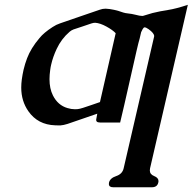

<svg xmlns="http://www.w3.org/2000/svg" viewBox="-20 -500 802 799"><path d="M614.7 -445.8Q646.5 -453.6 679.2 -458.5Q711.9 -463.4 761.7 -480L604.5 200.2Q603.5 205.1 603.5 209Q603.5 225.6 621.6 232.7Q639.6 239.7 639.6 253.9Q639.6 256.8 638.7 259.8Q634.3 279.3 611.8 279.3H451.2Q433.1 279.3 433.1 265.6Q433.1 262.7 433.6 259.8Q438 241.2 463.6 232.7Q489.3 224.1 494.6 200.2L621.1 -346.7Q621.6 -348.1 621.6 -349.6Q621.6 -361.8 598.6 -378.4Q587.9 -386.2 581.5 -386.2Q578.1 -386.2 573.7 -378.9L567.4 -366.2L561 -338.9Q556.6 -324.7 548.3 -288.6L497.1 -63L480 9.8H396Q377 9.8 380.9 -5.9L384.8 -26.9L261.2 15.6Q244.6 21 230.5 22Q217.3 22 209.5 21.5Q137.2 19 98.1 -37.1Q68.4 -79.6 68.4 -135.3Q68.4 -151.9 70.8 -169.9Q73.7 -190.4 78.1 -210Q84 -234.9 92.8 -257.8Q108.4 -299.3 144.5 -341.8Q162.1 -363.8 199.2 -387.7Q213.9 -397.5 230 -402.8Q272 -417.5 313.5 -431.6Q355 -445.8 395 -459.5Q406.2 -463.9 419.9 -463.9Q452.6 -462.4 493.2 -447.8Q500.5 -445.3 514.6 -443.8Q528.8 -442.4 542 -439Q562 -433.6 572.3 -433.6Q574.7 -433.6 575.7 -434.1Q587.9 -438 614.7 -445.8ZM303.2 -45.9Q312 -46.9 325.7 -51.3Q336.9 -54.7 362.1 -63.5Q387.2 -72.3 396 -75.2L461.4 -361.8Q449.2 -375 423.1 -389.4Q397 -403.8 376 -405.3Q368.7 -405.3 359.9 -402.3Q340.8 -396 322.5 -389.6Q304.2 -383.3 285.6 -377.4Q275.9 -373.5 269.5 -367.7Q235.4 -338.4 215.8 -296.4Q200.2 -263.2 192.9 -231Q190.4 -220.7 189 -209.5Q186 -188.5 186 -170.4Q186 -131.3 200.2 -103Q220.7 -62 260.7 -50.3Q276.4 -45.4 292 -45.4Q298.3 -45.4 303.2 -45.9Z"/></svg>

Font: Caudex
Style: Bold
Weight: 700
Italic angle: -13°
Version: Version 1.04